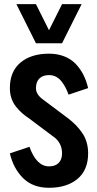

<svg xmlns="http://www.w3.org/2000/svg" viewBox="-20 -891 466 920"><path d="M277.3 -871.1H371.1L277.3 -683.6H152.3L58.6 -871.1H152.3L214.8 -746.1ZM308.6 -437.5Q301.8 -456.1 294.9 -469.5Q288.1 -482.9 276.6 -498.5Q265.1 -514.2 249.5 -522.7Q233.9 -531.2 214.8 -531.2Q185.1 -531.2 168.7 -514.9Q152.3 -498.5 152.3 -468.8Q152.3 -439.5 183.6 -416L308.6 -322.3Q329.6 -305.7 344.5 -290.3Q359.4 -274.9 373.5 -254.6Q387.7 -234.4 395 -209.5Q402.3 -184.6 402.3 -156.2Q402.3 -76.2 351.3 -33.7Q300.3 8.8 214.8 8.8Q137.7 8.8 91.1 -37.1Q44.4 -83 27.3 -156.2L121.1 -187.5Q154.8 -93.8 214.8 -93.8Q244.6 -93.8 261 -110.1Q277.3 -126.5 277.3 -156.2Q277.3 -199.7 246.1 -228.5L121.1 -322.3Q100.1 -336.4 85.9 -348.9Q71.8 -361.3 57.1 -379.4Q42.5 -397.5 34.9 -419.9Q27.3 -442.4 27.3 -468.8Q27.3 -548.8 78.4 -591.3Q129.4 -633.8 214.8 -633.8Q255.4 -633.8 288.1 -620.8Q320.8 -607.9 343 -584.5Q365.2 -561 379.6 -532.5Q394 -503.9 402.3 -468.8Z"/></svg>

Font: OswaldRegular
Style: Regular
Weight: 400
Designer: vernon adams
Foundry: vernon adams
Version: Version 1.000